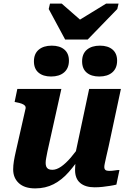

<svg xmlns="http://www.w3.org/2000/svg" viewBox="-20 -1033 720 1064"><path d="M341 -814H466L630 -983L637 -1013H568L382 -899L458 -894L322 -1013H257L250 -983ZM243 -194Q239 -172 236 -157.5Q233 -143 233 -130Q233 -118 236.5 -109.5Q240 -101 248 -96.5Q256 -92 270 -92Q293 -92 318.5 -109.5Q344 -127 372.5 -160Q401 -193 431 -238L437 -181Q400 -124 361.5 -80Q323 -36 277.5 -12.5Q232 11 175 11Q116 11 84.5 -18Q53 -47 53 -94Q53 -116 57 -140.5Q61 -165 68 -195L122 -433Q123 -442 117.5 -448Q112 -454 100 -458.5Q88 -463 71 -466L61 -468L76 -540H320ZM582 -222Q574 -188 569 -165.5Q564 -143 561 -129Q558 -115 558 -108Q558 -96 564.5 -91Q571 -86 585 -86Q601 -86 616 -88.5Q631 -91 642 -91L625 -10Q609 -6 589.5 -3Q570 0 549 2.5Q528 5 504 5Q453 5 424.5 -19Q396 -43 396 -91Q396 -96 396.5 -104.5Q397 -113 397.5 -124.5Q398 -136 399 -149L389 -140L474 -540H650ZM263 -609Q309 -609 335.5 -632Q362 -655 362 -697Q362 -737 336.5 -758.5Q311 -780 267 -780Q221 -780 194.5 -757.5Q168 -735 168 -693Q168 -652 193.5 -630.5Q219 -609 263 -609ZM530 -609Q576 -609 602.5 -632Q629 -655 629 -697Q629 -737 603.5 -758.5Q578 -780 534 -780Q488 -780 461.5 -757.5Q435 -735 435 -693Q435 -652 460.5 -630.5Q486 -609 530 -609Z"/></svg>

Font: Roboto Serif
Style: Bold Italic
Weight: 700
Italic angle: -10°
Designer: Greg Gazdowicz
Foundry: Commercial Type
Version: Version 1.008